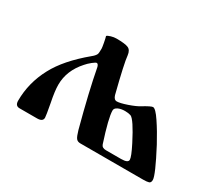

<svg xmlns="http://www.w3.org/2000/svg" viewBox="-95 -641 913 818"><g transform="rotate(30 361.5 -232.0)"><path d="M43 -25.4Q43 -113.3 85.9 -193.4Q125 -267.6 218.8 -345.7Q232.4 -356.4 237.3 -366.2Q240.2 -371.1 240.2 -394.5Q240.2 -400.4 236.3 -421.4Q232.4 -442.4 229.5 -451.2Q234.4 -456.1 248 -460Q261.7 -463.9 273.4 -463.9Q316.4 -463.9 332 -457Q347.7 -450.2 350.6 -425.8Q353.5 -390.6 388.7 -252Q394.5 -232.4 408.2 -232.4Q423.8 -232.4 458 -244.1Q492.2 -255.9 508.8 -266.6Q545.9 -289.1 554.7 -289.1Q567.4 -289.1 594.2 -249Q621.1 -209 648.4 -158.2Q709 -43 709 -19.5Q709 -5.9 700.2 -2.9Q691.4 0 671.9 0H363.3Q349.6 0 342.8 -8.8Q335.9 -17.6 328.1 -44.9Q284.2 -209 263.7 -318.4Q259.8 -332 252.9 -332Q248 -332 233.4 -320.3Q218.8 -308.6 209 -296.9Q157.2 -239.3 157.2 -169.9Q157.2 -138.7 168 -85.9Q178.7 -28.3 178.7 -19.5Q178.7 0 150.4 0H64.5Q43 0 43 -25.4ZM412.1 -190.4Q412.1 -154.3 448.2 -43.9Q453.1 -29.3 472.7 -29.3H546.9Q581.1 -29.3 581.1 -44.9Q581.1 -59.6 554.7 -111.3Q507.8 -203.1 488.3 -210.9Q476.6 -214.8 460 -214.8Q439.5 -214.8 425.8 -208Q412.1 -201.2 412.1 -190.4Z"/></g></svg>

Font: Monomakh Unicode TT
Style: Medium
Weight: 500
Designer: Alexey Kryukov, Aleksandr Andreev
Version: Version 1.1